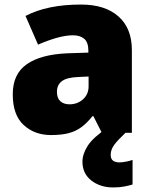

<svg xmlns="http://www.w3.org/2000/svg" viewBox="-20 -583 663 843"><path d="M336 -563Q441 -563 500 -511Q559 -459 559 -363V0H427L390 -73H386Q363 -44 338.5 -25.5Q314 -7 282 1.5Q250 10 204 10Q132 10 84 -34Q36 -78 36 -169Q36 -258 97.5 -301Q159 -344 276 -349L368 -352V-360Q368 -397 350 -412.5Q332 -428 301 -428Q268 -428 228 -416.5Q188 -405 147 -387L92 -513Q140 -538 200.5 -550.5Q261 -563 336 -563ZM325 -245Q273 -243 251.5 -226.5Q230 -210 230 -180Q230 -152 245 -138.5Q260 -125 285 -125Q320 -125 344.5 -147Q369 -169 369 -204V-247ZM466 97Q466 115 476.5 122.5Q487 130 504 130Q517 130 534.5 126.5Q552 123 562 119V227Q546 232 525 236Q504 240 477 240Q420 240 381 209.5Q342 179 342 127Q342 93 365.5 56.5Q389 20 456 -25L531 0Q497 32 481.5 53Q466 74 466 97Z"/></svg>

Font: Noto Sans Lao Black
Style: Regular
Weight: 900
Designer: Monotype Design Team
Foundry: Monotype Imaging Inc.
Version: Version 2.003; ttfautohint (v1.8.4.7-5d5b)